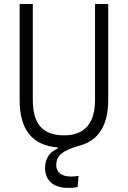

<svg xmlns="http://www.w3.org/2000/svg" viewBox="-20 -713 626 940"><path d="M314.5 207C327.6 207 343.8 206.1 359.9 202.6L364.7 147.9C350.6 150.4 337.4 151.4 327.1 151.4C278.3 151.4 255.4 127.9 255.4 95.2C255.4 41.5 298.3 22 360.8 2.4C458.5 -20 509.8 -95.2 509.8 -222.7V-693.4H445.3V-222.7C445.3 -108.4 393.6 -50.3 293 -50.3C187.5 -50.3 140.6 -108.4 140.6 -222.7V-693.4H76.2V-222.7C76.2 -78.1 138.2 -1.5 261.7 8.8V15.1C223.1 29.8 200.7 64 200.7 108.9C200.7 171.4 242.2 207 314.5 207Z"/></svg>

Font: Cascadia Mono NF Light
Style: Regular
Weight: 300
Monospace: yes
Designer: Aaron Bell
Foundry: Saja Typeworks
Version: Version 2404.023